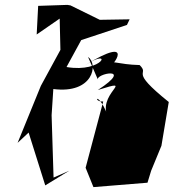

<svg xmlns="http://www.w3.org/2000/svg" viewBox="-20 -747 710 785"><path d="M381 -420C364 -445 535 -480 380 -379C548 -432 362 -361 427 -258C380 -388 355 -329 402 -332L330 -61L362 18L583 0L598 -49L640 -151L670 -330C501 -466 596 -436 551 -481C463 -483 428 -504 433 -484C436 -465 541 -611 327 -480C446 -557 402 -447 252 -473L312 -583L499 -645L510 -668L388 -666L268 -725L255 -727L136 -723L130 -606L224 -671L227 -543L147 -396L52 -163L97 -205L165 11L263 -49L199 -21L191 -276L198 -383C361 -362 383 -485 340 -514Z"/></svg>

Font: Asimov Silicon
Style: Regular
Weight: 400
Designer: Google
Version: Version 2.000980; 2014